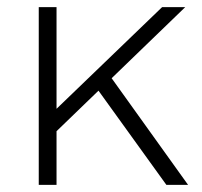

<svg xmlns="http://www.w3.org/2000/svg" viewBox="-20 -520 567 540"><path d="M139 -500V-214L436 -500H501L294 -300L509 0H448L257 -265L139 -151V0H89V-500Z"/></svg>

Font: Work Sans Light
Style: Regular
Weight: 300
Designer: Wei Huang
Foundry: Wei Huang
Version: Version 2.012; ttfautohint (v1.8.3)